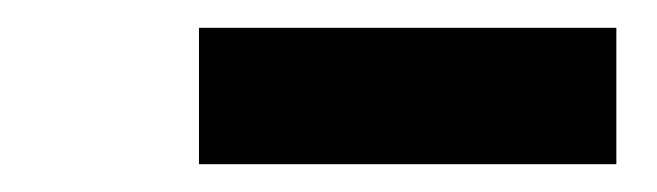

<svg xmlns="http://www.w3.org/2000/svg" viewBox="-20 -754 472 138"><path d="M123 -636H423V-734H123Z"/></svg>

Font: Iosevka Sparkle Heavy
Style: Italic
Weight: 900
Italic angle: -9°
Designer: Belleve Invis
Foundry: Belleve Invis
Version: Version 4.5.0; ttfautohint (v1.8.3)